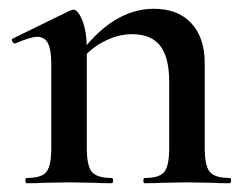

<svg xmlns="http://www.w3.org/2000/svg" viewBox="-20 -418 563 438"><path d="M310 -12Q344 -12 355 -26Q366 -40 366 -81V-231Q366 -287 345.5 -313.5Q325 -340 281 -340Q248 -340 214.5 -322Q181 -304 160 -274L155 -286Q235 -398 331 -398Q386 -398 416.5 -365Q447 -332 447 -274V-81Q447 -40 458.5 -26Q470 -12 504 -12Q507 -12 507 -6Q507 0 504 0Q479 0 464 -1L407 -2L350 -1Q335 0 310 0Q307 0 307 -6Q307 -12 310 -12ZM41 -12Q75 -12 86 -26Q97 -40 97 -81V-272Q97 -304 89.5 -319Q82 -334 65 -334Q50 -334 15 -319H14Q10 -319 8 -324Q6 -329 9 -330L140 -394Q146 -396 147 -396Q158 -396 168 -371Q178 -346 178 -306V-81Q178 -40 189.5 -26Q201 -12 235 -12Q238 -12 238 -6Q238 0 235 0Q210 0 195 -1L138 -2L80 -1Q66 0 41 0Q38 0 38 -6Q38 -12 41 -12Z"/></svg>

Font: Cormorant Infant SemiBold
Style: Regular
Weight: 600
Designer: Christian Thalmann (Catharsis Fonts)
Foundry: Catharsis Fonts
Version: Version 4.000